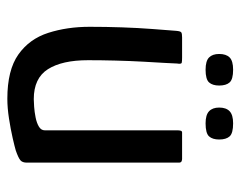

<svg xmlns="http://www.w3.org/2000/svg" viewBox="-86 -565 655 523"><g transform="rotate(90 241.5 -303.5)"><path d="M249 4Q171 4 128.5 -26Q86 -56 69.5 -107.5Q53 -159 53 -220Q53 -264 54.5 -308Q56 -352 59 -391Q62 -430 64 -456Q65 -468 68.5 -470Q72 -472 82 -472H137Q147 -472 151 -471Q155 -470 153 -458Q153 -452 151.5 -427Q150 -402 148 -366Q146 -330 145 -290.5Q144 -251 144 -216Q144 -145 168.5 -106.5Q193 -68 250 -68Q257 -68 271 -69Q285 -70 300 -73Q315 -76 325 -82Q335 -88 335 -98V-460Q335 -464 336 -468Q337 -472 341 -472H413Q416 -472 419.5 -470.5Q423 -469 423 -463V-49Q423 -37 416.5 -31.5Q410 -26 390 -19Q380 -16 356 -10.5Q332 -5 303 -0.5Q274 4 249 4ZM213 -573Q213 -555 204.5 -545.5Q196 -536 170 -536Q146 -536 136.5 -545.5Q127 -555 127 -573Q127 -592 136.5 -601.5Q146 -611 170 -611Q196 -611 204.5 -601.5Q213 -592 213 -573ZM360 -573Q360 -555 351.5 -545.5Q343 -536 316 -536Q293 -536 283 -545.5Q273 -555 273 -573Q273 -592 283 -601.5Q293 -611 316 -611Q343 -611 351.5 -601.5Q360 -592 360 -573Z"/></g></svg>

Font: Glory Thin Medium
Style: Regular
Weight: 500
Version: Version 1.011